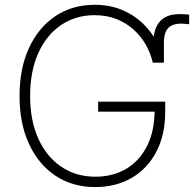

<svg xmlns="http://www.w3.org/2000/svg" viewBox="-20 -757 795 787"><path d="M651.9 -500H606.4L607.9 -580.6Q608.9 -610.8 615.7 -633.1Q622.6 -655.3 636 -669.9Q649.4 -684.6 669.4 -691.9Q689.5 -699.2 716.3 -699.2Q725.1 -699.2 735.6 -698.7Q746.1 -698.2 755.4 -696.8V-657.7Q747.1 -658.7 738.8 -659.2Q730.5 -659.7 723.1 -660.2Q699.2 -660.2 683.3 -652.3Q667.5 -644.5 659.7 -627.2Q651.9 -609.9 651.9 -580.6ZM370.6 9.8Q277.3 9.8 207.5 -36.6Q137.7 -83 98.9 -167Q60.1 -251 60.1 -363.3Q60.1 -476.6 98.9 -560.5Q137.7 -644.5 207 -690.9Q276.4 -737.3 367.7 -737.3Q429.2 -737.3 478.5 -717Q527.8 -696.8 564 -662.4Q600.1 -627.9 622.3 -585.7Q644.5 -543.5 652.3 -500H606.4Q598.1 -536.6 578.9 -571.5Q559.6 -606.4 529.3 -634.3Q499 -662.1 458.5 -678.5Q418 -694.8 367.7 -694.8Q290.5 -694.8 230.7 -654.5Q170.9 -614.3 137.2 -539.8Q103.5 -465.3 103.5 -363.3Q103.5 -262.7 137.2 -188.5Q170.9 -114.3 231.2 -73.5Q291.5 -32.7 370.6 -32.7Q442.4 -32.7 497.1 -64.9Q551.8 -97.2 582.8 -158.7Q613.8 -220.2 613.8 -307.1L629.4 -299.3H382.3V-340.3H657.2V-299.3Q657.2 -203.6 620.4 -134Q583.5 -64.5 518.8 -27.3Q454.1 9.8 370.6 9.8Z"/></svg>

Font: Inter Tight ExtraLight
Style: Regular
Weight: 250
Designer: Rasmus Andersson
Foundry: rsms
Version: Version 3.004